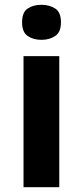

<svg xmlns="http://www.w3.org/2000/svg" viewBox="-20 -780 345 800"><path d="M227 -546V0H78V-546ZM153 -760Q186 -760 210 -744.5Q234 -729 234 -686.8Q234 -646 210 -630Q186 -614 153 -614Q118.7 -614 95.4 -630Q72 -646 72 -686.8Q72 -729 95.4 -744.5Q118.7 -760 153 -760Z"/></svg>

Font: Noto Sans Tangsa
Style: Regular
Weight: 400
Designer: David Williams
Foundry: Google LLC
Version: Version 1.504